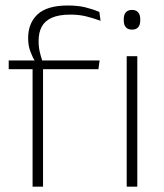

<svg xmlns="http://www.w3.org/2000/svg" viewBox="-20 -696 610 716"><path d="M233.5 -675.5Q270 -675.5 297.8 -668.8Q325.5 -662 350.5 -651.5L355 -618.5Q327.5 -628.5 301.2 -635Q275 -641.5 242 -641.5Q199.5 -641.5 173.2 -629.8Q147 -618 135.5 -596.2Q124 -574.5 124 -544V-541.5Q124 -519.5 128.8 -500.2Q133.5 -481 139 -465.5L110 -463.5V-469Q101 -483 93 -504.8Q85 -526.5 85 -552V-554.5Q85 -610 120.5 -642.8Q156 -675.5 233.5 -675.5ZM101.5 0V-455H140.5V0ZM12.5 -438V-470.5H116.5H131.5H351.5L347 -438ZM452.5 0V-486.5H492V0ZM472.5 -585.5Q457 -585.5 449.2 -594.5Q441.5 -603.5 441.5 -620.5V-624.5Q441.5 -641 449.2 -650Q457 -659 472.5 -659Q487.5 -659 495.2 -650Q503 -641 503 -624.5V-620.5Q503 -603 495.2 -594.2Q487.5 -585.5 472.5 -585.5Z"/></svg>

Font: Anek Gurmukhi ExtraLight
Style: Regular
Weight: 250
Designer: Sarang Kulkarni (Gurmukhi), Yesha Goshar (Latin)
Foundry: Ek Type
Version: Version 1.003